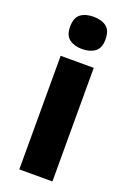

<svg xmlns="http://www.w3.org/2000/svg" viewBox="-148 -820 589 872"><g transform="rotate(20 146.5 -383.5)"><path d="M146 -611Q109 -611 85 -628.5Q61 -646 61 -688Q61 -732 84.5 -749.5Q108 -767 146 -767Q185 -767 208.5 -749.5Q232 -732 232 -688Q232 -646 208 -628.5Q184 -611 146 -611ZM66 0V-549H226V0Z"/></g></svg>

Font: Noto Sans SemiCondensed ExtraBold
Style: Regular
Weight: 800
Width: 4
Designer: Monotype Design Team
Foundry: Monotype Imaging Inc.
Version: Version 2.013; ttfautohint (v1.8.4.7-5d5b)